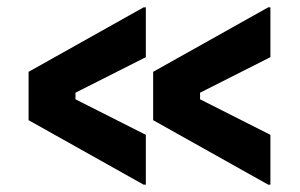

<svg xmlns="http://www.w3.org/2000/svg" viewBox="-20 -510 820 524"><path d="M372 -490H378V-354L186 -257V-239L378 -142V-6H372L58 -182V-314ZM712 -490H718V-354L526 -257V-239L718 -142V-6H712L398 -182V-314Z"/></svg>

Font: Space Grotesk Variable
Style: Regular
Weight: 400
Designer: Florian Karsten (Space Grotesk), Colophon Foundry (Space Mono)
Foundry: Florian Karsten
Version: Version 1.106